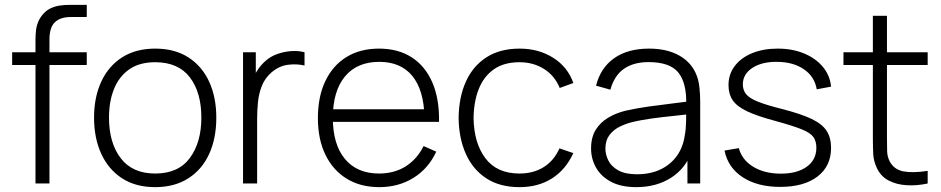

<svg xmlns="http://www.w3.org/2000/svg" viewBox="-20 -755 3870 790"><path d="M126 0V-590.5Q126 -611.5 128.2 -630.5Q130.5 -649.5 137.8 -666.5Q145 -683.5 158.5 -698.5Q172.5 -713.5 189.8 -721.5Q207 -729.5 226.5 -732.2Q246 -735 267.5 -735H337V-685H272.5Q228 -685 205.8 -663.5Q183.5 -642 183.5 -592.5V0ZM30 -487.5V-540H337V-487.5Z M618.5 15Q538 15 482 -21.5Q426 -58 396.5 -122.5Q367 -187 367 -271Q367 -355.5 397 -419.8Q427 -484 483.2 -519.5Q539.5 -555 618.5 -555Q699 -555 755.2 -518.8Q811.5 -482.5 840.8 -418.5Q870 -354.5 870 -271Q870 -185.5 840.5 -121.2Q811 -57 754.5 -21Q698 15 618.5 15ZM618.5 -41Q714 -41 761.2 -105Q808.5 -169 808.5 -271Q808.5 -375 761 -437Q713.5 -499 618.5 -499Q554 -499 512 -469.8Q470 -440.5 449.2 -389.2Q428.5 -338 428.5 -271Q428.5 -167 476.8 -104Q525 -41 618.5 -41Z M980 0V-540H1032.5V-410.5L1019.5 -427.5Q1028.5 -450.5 1042.2 -470.2Q1056 -490 1070.5 -502.5Q1092 -522.5 1121 -532.8Q1150 -543 1179.5 -544.8Q1209 -546.5 1233 -540V-485.5Q1201 -493 1165 -488.5Q1129 -484 1097.5 -457.5Q1070 -433.5 1057.5 -401.8Q1045 -370 1041.5 -335.2Q1038 -300.5 1038 -267.5V0Z M1540.5 15Q1463 15 1406.5 -19.8Q1350 -54.5 1319 -118.2Q1288 -182 1288 -269Q1288 -357.5 1318.8 -421.8Q1349.5 -486 1405.8 -520.5Q1462 -555 1539.5 -555Q1618 -555 1673.8 -519.2Q1729.5 -483.5 1758.8 -416Q1788 -348.5 1786.5 -253.5H1726.5V-273.5Q1724 -384.5 1676.5 -442.5Q1629 -500.5 1540.5 -500.5Q1449 -500.5 1399.2 -440.2Q1349.5 -380 1349.5 -270Q1349.5 -161 1399.2 -101Q1449 -41 1539.5 -41Q1602 -41 1648.8 -70.2Q1695.5 -99.5 1723 -154L1775 -131Q1742.5 -61 1681 -23Q1619.5 15 1540.5 15ZM1327.5 -253.5V-305.5H1754V-253.5Z M2117.5 15Q2036.5 15 1981 -21.2Q1925.5 -57.5 1896.8 -121.8Q1868 -186 1867 -270Q1868 -355.5 1897.2 -419.8Q1926.5 -484 1982 -519.5Q2037.5 -555 2118 -555Q2196.5 -555 2256.2 -517.2Q2316 -479.5 2339 -413.5L2283 -393Q2262.5 -443.5 2218.5 -471.2Q2174.5 -499 2117.5 -499Q2053.5 -499 2012 -469.8Q1970.5 -440.5 1950 -389Q1929.5 -337.5 1928.5 -270Q1930 -166.5 1977.2 -103.8Q2024.5 -41 2117.5 -41Q2175 -41 2217.2 -67.5Q2259.5 -94 2282 -144.5L2339 -125Q2307.5 -56.5 2251 -20.8Q2194.5 15 2117.5 15Z M2598 15Q2535.5 15 2494.2 -7Q2453 -29 2432.5 -65.2Q2412 -101.5 2412 -144Q2412 -190 2431.2 -221Q2450.5 -252 2482.8 -271Q2515 -290 2554 -299.5Q2598.5 -309.5 2650 -316.8Q2701.5 -324 2748.2 -329.5Q2795 -335 2824.5 -339L2803.5 -326.5Q2805.5 -414 2770.8 -456.8Q2736 -499.5 2648.5 -499.5Q2587 -499.5 2547.2 -471.8Q2507.5 -444 2491.5 -386L2432.5 -402.5Q2451 -476 2507 -515.5Q2563 -555 2650.5 -555Q2725 -555 2775.8 -526Q2826.5 -497 2846.5 -444.5Q2855 -423 2858 -394.2Q2861 -365.5 2861 -336.5V0H2808.5V-142L2828 -137Q2803.5 -64 2742.5 -24.5Q2681.5 15 2598 15ZM2601 -38Q2656 -38 2697.5 -57.8Q2739 -77.5 2764.8 -113.2Q2790.5 -149 2797.5 -197.5Q2802.5 -224.5 2803 -256Q2803.5 -287.5 2803.5 -302.5L2828.5 -286.5Q2796 -282.5 2750.8 -278Q2705.5 -273.5 2658.5 -267Q2611.5 -260.5 2573.5 -250.5Q2550 -244 2526.2 -231.8Q2502.5 -219.5 2486.8 -198Q2471 -176.5 2471 -143.5Q2471 -119 2483.2 -94.5Q2495.5 -70 2524 -54Q2552.5 -38 2601 -38Z M3190.5 14Q3097 14 3036.2 -25.5Q2975.5 -65 2961 -135.5L3020 -145.5Q3032.5 -97.5 3079 -69Q3125.5 -40.5 3193 -40.5Q3260 -40.5 3299.5 -69Q3339 -97.5 3339 -147Q3339 -174 3326.8 -191.2Q3314.5 -208.5 3278.5 -223Q3242.5 -237.5 3171.5 -257Q3096.5 -277 3054.2 -297Q3012 -317 2994.8 -342.5Q2977.5 -368 2977.5 -405Q2977.5 -449.5 3003 -483.2Q3028.5 -517 3074.2 -536Q3120 -555 3180 -555Q3240 -555 3288 -535.2Q3336 -515.5 3365.5 -480.2Q3395 -445 3399.5 -398.5L3340.5 -387.5Q3332 -439.5 3288 -469.8Q3244 -500 3178 -500.5Q3115.5 -501.5 3076 -475.8Q3036.5 -450 3036.5 -408Q3036.5 -384 3050.2 -367.2Q3064 -350.5 3099 -336.5Q3134 -322.5 3198 -306.5Q3276 -286.5 3319.8 -265.5Q3363.5 -244.5 3381.5 -216.2Q3399.5 -188 3399.5 -146.5Q3399.5 -71.5 3343.8 -28.8Q3288 14 3190.5 14Z M3797 0Q3754 9.5 3712 7.2Q3670 5 3637.2 -11.8Q3604.5 -28.5 3588 -63.5Q3574.5 -92 3573 -121Q3571.5 -150 3571.5 -187.5V-690H3629.5V-188.5Q3629.5 -154.5 3630.2 -132.2Q3631 -110 3640.5 -91.5Q3658.5 -57 3697.5 -49.8Q3736.5 -42.5 3797 -52ZM3450.5 -487.5V-540H3797V-487.5Z"/></svg>

Font: Manrope ExtraLight Light
Style: Regular
Weight: 300
Version: Version 4.504